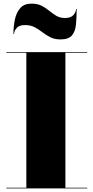

<svg xmlns="http://www.w3.org/2000/svg" viewBox="-20 -1037 514 1057"><path d="M15 0V-3.5H125V-746.5H15V-750H460V-746.5H340V-3.5H460V0ZM313 -820Q280.5 -820 257 -832Q233.5 -844 213.5 -859.5Q193.5 -875 171 -887Q148.5 -899 117.5 -899Q86 -899 71.8 -882.8Q57.5 -866.5 57.5 -850H54Q54 -892.5 62.2 -930.8Q70.5 -969 92 -993Q113.5 -1017 153 -1017Q187 -1017 209.8 -1005Q232.5 -993 251.2 -977.5Q270 -962 290 -950Q310 -938 338.5 -938Q370 -938 384.2 -954.2Q398.5 -970.5 398.5 -987H402Q402 -939.5 398.2 -901.8Q394.5 -864 376 -842Q357.5 -820 313 -820Z"/></svg>

Font: Bodoni Moda 48pt Black
Style: Regular
Weight: 900
Designer: Owen Earl
Foundry: indestructible type
Version: Version 2.004